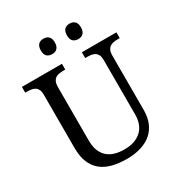

<svg xmlns="http://www.w3.org/2000/svg" viewBox="-209 -1054 1135 1209"><g transform="rotate(-30 358.5 -449.5)"><path d="M361.8 9.8Q302.7 9.8 255.9 -2.7Q209 -15.1 176.5 -42.2Q144 -69.3 127 -112.1Q109.9 -154.8 109.9 -215.8V-604Q109.9 -626 103.3 -639.4Q96.7 -652.8 85.4 -660.2Q74.2 -667.5 59.3 -669.7Q44.4 -671.9 27.8 -671.9H15.1V-713.9H306.2V-671.9H293Q276.4 -671.9 261.2 -669.4Q246.1 -667 235.1 -659.4Q224.1 -651.9 217.5 -637.7Q210.9 -623.5 210.9 -600.1V-210Q210.9 -166.5 223.4 -136Q235.8 -105.5 258.1 -86.4Q280.3 -67.4 310.8 -58.6Q341.3 -49.8 377.9 -49.8Q421.4 -49.8 452.9 -61.5Q484.4 -73.2 505.1 -94Q525.9 -114.7 535.9 -143.3Q545.9 -171.9 545.9 -206.1V-604Q545.9 -626 539.3 -639.4Q532.7 -652.8 521.5 -660.2Q510.3 -667.5 495.4 -669.7Q480.5 -671.9 463.9 -671.9H451.2V-713.9H702.1V-671.9H689Q672.4 -671.9 657.2 -669.4Q642.1 -667 631.1 -659.4Q620.1 -651.9 613.5 -637.7Q606.9 -623.5 606.9 -600.1V-204.1Q606.9 -154.3 591.1 -114.5Q575.2 -74.7 544.2 -47.1Q513.2 -19.5 467.3 -4.9Q421.4 9.8 361.8 9.8ZM232.9 -853Q232.9 -868.7 236.8 -879.4Q240.7 -890.1 247.6 -896.7Q254.4 -903.3 263.7 -906.2Q272.9 -909.2 283.7 -909.2Q294.4 -909.2 303.7 -906.2Q313 -903.3 320.1 -896.7Q327.1 -890.1 331.1 -879.4Q335 -868.7 335 -853Q335 -837.9 331.1 -827.1Q327.1 -816.4 320.1 -809.6Q313 -802.7 303.7 -799.8Q294.4 -796.9 283.7 -796.9Q261.7 -796.9 247.3 -809.6Q232.9 -822.3 232.9 -853ZM422.9 -853Q422.9 -868.7 426.8 -879.4Q430.7 -890.1 437.5 -896.7Q444.3 -903.3 453.6 -906.2Q462.9 -909.2 473.6 -909.2Q484.4 -909.2 493.7 -906.2Q502.9 -903.3 510 -896.7Q517.1 -890.1 521 -879.4Q524.9 -868.7 524.9 -853Q524.9 -837.9 521 -827.1Q517.1 -816.4 510 -809.6Q502.9 -802.7 493.7 -799.8Q484.4 -796.9 473.6 -796.9Q451.7 -796.9 437.3 -809.6Q422.9 -822.3 422.9 -853Z"/></g></svg>

Font: Noto Serif
Style: Regular
Weight: 400
Designer: Monotype Design team
Foundry: Monotype Imaging Inc.
Version: Version 1.02